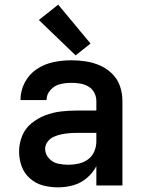

<svg xmlns="http://www.w3.org/2000/svg" viewBox="-20 -797 616 825"><path d="M230 8Q263 8 295 -1Q327 -10 353 -32Q379 -54 394 -83V0H506V-363Q506 -395 496 -425.5Q486 -456 463 -479Q440 -502 411 -515Q382 -528 350 -533Q318 -538 287 -538Q248 -538 209.5 -530Q171 -522 138 -500Q105 -478 86.5 -442.5Q68 -407 68 -368V-367H180Q180 -367 180 -367Q180 -367 180 -367Q180 -392 197.5 -411Q215 -430 238.5 -435.5Q262 -441 287 -441Q305 -441 324 -438Q343 -435 359.5 -425.5Q376 -416 385 -399Q394 -382 394 -363V-322H310Q276 -322 241.5 -318Q207 -314 174.5 -301.5Q142 -289 115 -267Q88 -245 75 -212.5Q62 -180 62 -146Q62 -113 73 -82.5Q84 -52 109 -30Q134 -8 165.5 0Q197 8 229 8ZM274 -89Q251 -89 228.5 -94Q206 -99 190 -117Q174 -135 174 -157Q174 -174 184.5 -188Q195 -202 210.5 -209Q226 -216 242.5 -219.5Q259 -223 276 -224.5Q293 -226 310 -226H394V-189Q394 -167 385 -146Q376 -125 358 -112Q340 -99 318 -94Q296 -89 274 -89ZM305 -559 369 -610 230 -777 147 -711Z"/></svg>

Font: Iosevka Sparkle Semibold
Style: Regular
Weight: 600
Designer: Belleve Invis
Foundry: Belleve Invis
Version: Version 4.5.0; ttfautohint (v1.8.3)